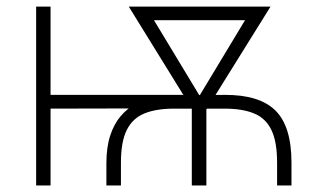

<svg xmlns="http://www.w3.org/2000/svg" viewBox="-20 -566 949 586"><path d="M304.7 0V-66.9Q304.7 -116.7 316.4 -152.3Q328.1 -188 348.6 -211.9Q369.1 -235.8 395.8 -249.8Q422.4 -263.7 452.1 -269.5Q481.9 -275.4 512.2 -275.4L666 -276.4Q772 -276.9 820.8 -228.5Q869.6 -180.2 869.6 -69.8V0H825.7V-69.8Q825.7 -133.8 808.3 -169.4Q791 -205.1 755.6 -219.7Q720.2 -234.4 666 -234.4H510.7Q456.5 -234.4 420.7 -219.7Q384.8 -205.1 366.9 -169.2Q349.1 -133.3 349.1 -69.8V0ZM90.3 0V-545.9H134.3V0ZM111.8 -234.4V-276.4H538.1V-235.4ZM565.4 0V-271.5H609.9V0ZM566.4 -232.9 373 -545.9H424.8L604.5 -248.5L592.8 -232.9ZM585.4 -232.9 574.2 -249.5 752.9 -545.9H805.7L610.8 -232.9ZM411.6 -504.4V-545.9H770.5V-504.4Z"/></svg>

Font: Inter ExtraLight
Style: Regular
Weight: 250
Designer: Rasmus Andersson
Foundry: rsms
Version: Version 4.001;git-66647c0bb